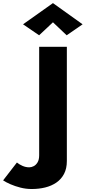

<svg xmlns="http://www.w3.org/2000/svg" viewBox="-184 -1009 565 1268"><path d="M-72.3 64.3 -163.5 182.2Q-144.3 195 -114.8 207.8Q-85.2 220.7 -49.1 230Q-13 239.3 25.8 239.3Q72.7 239.3 114.3 229.1Q156 218.8 188 196.9Q220 175 238.8 139.8Q257.5 104.7 257.5 54V-700H74.7V15.7Q74.7 45.5 64.2 63.1Q53.7 80.7 38.7 88.3Q23.8 96 8.8 96Q-13.5 96 -35.2 86.6Q-56.8 77.2 -72.3 64.3ZM165.7 -861.8 256.3 -776 361.5 -848.5 165.7 -988.5 -31.8 -848.5 74.3 -776Z"/></svg>

Font: Jost* Book
Style: Regular
Weight: 400
Version: Version 3.000